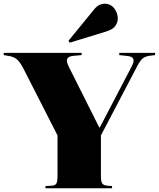

<svg xmlns="http://www.w3.org/2000/svg" viewBox="-40 -1015 856 1035"><path d="M205 0V-12L239 -14Q258 -15 264 -26Q270 -37 270 -70V-285L88 -642Q72 -674 55.5 -691Q39 -708 10 -713L-20 -718V-730H400V-718L356 -714Q332 -712 323.5 -699.5Q315 -687 331 -655L495 -328H498L670 -657Q685 -686 678 -698.5Q671 -711 648 -713L603 -718V-730H796V-718L764 -714Q740 -710 727 -698Q714 -686 699 -657L504 -285V-66Q504 -35 511.5 -25.5Q519 -16 538 -14L564 -12V0ZM336 -785 329 -795 468 -965Q482 -982 496 -988.5Q510 -995 523 -995Q557 -995 576 -969.5Q595 -944 595 -916Q595 -894 581.5 -875Q568 -856 532 -845Z"/></svg>

Font: Display Black
Style: Regular
Weight: 900
Designer: Latin by Veronika Burian and Jose Scaglione. Greek by Irene Vlachou. Cyrillic by Vera Evstafieva.
Foundry: TypeTogether
Version: Version 3.002